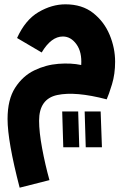

<svg xmlns="http://www.w3.org/2000/svg" viewBox="-20 -477 592 889"><path d="M71 392 209 357Q189 285 175 209.5Q161 134 161 82Q161 -19 245 -37Q329 -55 474 -17Q484 -39 498.5 -86.5Q513 -134 513 -191Q513 -255 487.5 -316Q462 -377 411 -417Q360 -457 283 -457Q220 -457 158.5 -421Q97 -385 59 -301L173 -234Q217 -308 271 -308Q308 -308 334 -272Q360 -236 356 -176Q309 -186 250.5 -181.5Q192 -177 138.5 -151Q85 -125 50 -70.5Q15 -16 15 74Q15 177 71 392ZM377 205 372 39H446L452 205ZM273 205 268 39H342L347 205Z"/></svg>

Font: Noto Sans Arabic SemiCondensed Extra
Style: Regular
Weight: 800
Width: 4
Designer: Nadine Chahine - Monotype Design Team
Foundry: Monotype Imaging Inc.
Version: Version 1.902